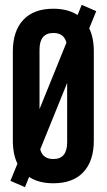

<svg xmlns="http://www.w3.org/2000/svg" viewBox="-20 -746 440 792"><path d="M348 -629Q367 -591 367 -534V-166Q367 -82 324 -36Q281 10 200 10Q140 10 100 -16L83 26L23 0L52 -71Q33 -109 33 -166V-534Q33 -618 76 -664Q119 -710 200 -710Q260 -710 300 -684L317 -726L377 -700ZM143 -296 254 -570Q244 -610 200 -610Q143 -610 143 -541ZM257 -404 146 -130Q156 -90 200 -90Q257 -90 257 -159Z"/></svg>

Font: Booming Bebas 2
Style: Regular
Weight: 400
Designer: Ryoichi Tsunekawa
Foundry: Ryoichi Tsunekawa
Version: Version 2.000